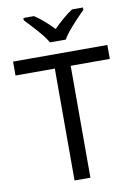

<svg xmlns="http://www.w3.org/2000/svg" viewBox="-101 -1008 758 1073"><g transform="rotate(-10 278.0 -472.0)"><path d="M323 0H233V-635H10V-714H545V-635H323ZM232 -784Q219 -807 197 -833.5Q175 -860 151 -886Q127 -912 109 -931V-944H169Q195 -927 223 -903Q251 -879 276 -852Q303 -879 331 -903Q359 -927 385 -944H447V-931Q428 -912 403.5 -886Q379 -860 356.5 -833.5Q334 -807 322 -784Z"/></g></svg>

Font: Noto Sans Elymaic
Style: Regular
Weight: 400
Designer: Morgane Pierson
Foundry: Google LLC
Version: Version 1.002; ttfautohint (v1.8.4.7-5d5b)